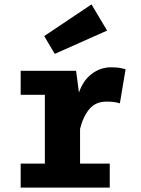

<svg xmlns="http://www.w3.org/2000/svg" viewBox="-20 -853 640 873"><path d="M479 0H74V-109H184V-422H74V-531H326L339 -432Q357 -486 396.5 -516.5Q436 -547 485 -547Q505 -547 519.5 -545Q534 -543 551 -538L525 -383Q510 -388 495.5 -389.5Q481 -391 464 -391Q414 -391 385.5 -356Q357 -321 344 -267V-109H479ZM181 -689 396 -833 467 -714 229 -608Z"/></svg>

Font: Qzxlaeiskcpccdgjqmyffctclhy
Style: Regular
Weight: 700
Monospace: yes
Designer: Carrois Corporate & Edenspiekermann
Foundry: Carrois Corporate GbR & Edenspiekermann AG
Version: Version 2.001